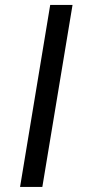

<svg xmlns="http://www.w3.org/2000/svg" viewBox="-20 -735 336 755"><path d="M265.2 -715.5 146.5 0H58.9L177.4 -715.5Z"/></svg>

Font: Adwaita Sans
Style: Italic
Weight: 400
Italic angle: -9.39999°
Designer: Rasmus Andersson
Foundry: rsms
Version: Version 4.001;git-9221beed3